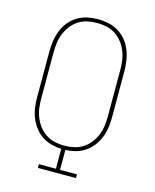

<svg xmlns="http://www.w3.org/2000/svg" viewBox="-112 -820 724 896"><g transform="rotate(15 250.0 -371.5)"><path d="M158 0V-18H240V-114Q215 -115 191 -121.5Q167 -128 146 -142Q125 -156 110 -176Q95 -196 85.5 -219Q76 -242 72.5 -267Q69 -292 69 -317V-540Q69 -566 73 -591.5Q77 -617 86.5 -641Q96 -665 112.5 -685Q129 -705 151 -718.5Q173 -732 198.5 -737.5Q224 -743 250 -743Q276 -743 301.5 -737.5Q327 -732 349 -718.5Q371 -705 387.5 -685Q404 -665 413.5 -641Q423 -617 427 -591.5Q431 -566 431 -540V-317Q431 -292 427.5 -267Q424 -242 414.5 -219Q405 -196 390 -176Q375 -156 354 -142Q333 -128 309 -121.5Q285 -115 260 -114V-18H342V0ZM250 -132Q273 -132 296 -137Q319 -142 338.5 -154.5Q358 -167 372.5 -185.5Q387 -204 396 -226Q405 -248 408 -271Q411 -294 411 -317V-540Q411 -563 408 -586Q405 -609 396 -631Q387 -653 372.5 -671.5Q358 -690 338.5 -702.5Q319 -715 296 -720Q273 -725 250 -725Q227 -725 204 -720Q181 -715 161.5 -702.5Q142 -690 127.5 -671.5Q113 -653 104 -631Q95 -609 92 -586Q89 -563 89 -540V-317Q89 -294 92 -271Q95 -248 104 -226Q113 -204 127.5 -185.5Q142 -167 161.5 -154.5Q181 -142 204 -137Q227 -132 250 -132Z"/></g></svg>

Font: Iosevka Curly Slab Thin
Style: Regular
Weight: 100
Monospace: yes
Designer: Belleve Invis
Foundry: Belleve Invis
Version: Version 22.1.2; ttfautohint (v1.8.4)